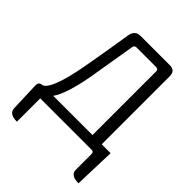

<svg xmlns="http://www.w3.org/2000/svg" viewBox="-258 -872 1221 1221"><g transform="rotate(45 352.5 -261.0)"><path d="M317 -662Q298 -662 295 -644L241 -321Q207 -136 159 -70H512V-643Q512 -662 493 -662ZM112 0V210Q40 210 39 160L32 -36Q31 -70 65 -70Q121 -95 166 -335Q199 -517 224 -679Q233 -732 283 -732H545Q595 -732 595 -682V-70H675L666 210Q593 210 593 160V19Q593 0 574 0Z"/></g></svg>

Font: Swei Half Moon CJK TC
Style: DemiLight
Weight: 350
Version: Version 2.125